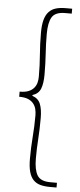

<svg xmlns="http://www.w3.org/2000/svg" viewBox="-62 -874 424 1013"><g transform="rotate(5 149.5 -367.5)"><path d="M244 106Q214 106 192 100Q170 94 155 78.5Q140 63 132.5 36Q125 9 125 -32Q125 -94 129.5 -149.5Q134 -205 134 -263Q134 -281 130 -297Q126 -313 115.5 -326Q105 -339 87 -346.5Q69 -354 40 -354V-381Q69 -381 87 -388.5Q105 -396 115.5 -408.5Q126 -421 130 -436.5Q134 -452 134 -469Q134 -529 129.5 -584.5Q125 -640 125 -701Q125 -742 132.5 -769Q140 -796 155 -812Q170 -828 192 -834.5Q214 -841 244 -841H278V-815H243Q191 -815 173.5 -786Q156 -757 156 -697Q156 -642 159.5 -592.5Q163 -543 163 -482Q163 -435 152 -407Q141 -379 109 -369V-365Q141 -354 152 -325.5Q163 -297 163 -252Q163 -191 159.5 -141Q156 -91 156 -37Q156 22 173.5 51.5Q191 81 243 81H278V106Z"/></g></svg>

Font: SpoqaHanSansJP-Thin
Style: Regular
Weight: 250
Designer: [Source Han Sans]
Ryoko NISHIZUKA  (kana & ideographs); Paul D. Hunt (Latin, Greek & Cyrillic); Wenlong ZHANG  (bopomofo
Foundry: Spoqa (http://bi.spoqa.com)
Version: Version 1.002.20150607